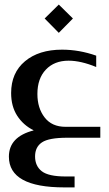

<svg xmlns="http://www.w3.org/2000/svg" viewBox="-20 -604 480 842"><path d="M237.8 -584 299.8 -522.9 237.8 -460 175.8 -522.9ZM419.9 -47.9V0H274.9Q194.3 0 164.1 20.3Q133.8 40.5 133.8 82Q133.8 124 163.3 147Q192.9 169.9 268.1 169.9H307.1V217.8H262.2Q19 217.8 19 83Q19 -4.4 127.9 -32.2Q82 -55.2 55.4 -96.4Q28.8 -137.7 28.8 -195.8Q28.8 -284.7 89.6 -335.4Q150.4 -386.2 252 -386.2Q327.6 -386.2 401.9 -359.9V-310.1Q334.5 -337.9 280.8 -337.9Q218.3 -337.9 181.2 -298.8Q144 -259.8 144 -191.9Q144 -129.9 175.8 -88.9Q207.5 -47.9 267.1 -47.9Z"/></svg>

Font: Wesal
Style: Regular
Weight: 500
Designer: Ahmed zaza
Foundry: Ahmed zaza
Version: Version 2.01